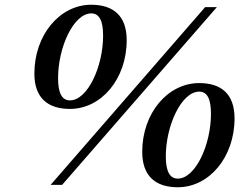

<svg xmlns="http://www.w3.org/2000/svg" viewBox="-20 -780 1040 810"><path d="M275 -320.5C408 -320.5 514.5 -447.5 514.5 -610.5C514.5 -713.5 458 -760 365 -760C232 -760 125 -632.5 125 -469.5C125 -366.5 182 -320.5 275 -320.5ZM845.5 -750 193.5 0H242L895 -750ZM365 -723.5C399 -723.5 415 -692 415 -630C415 -498 349 -356.5 275 -356.5C241 -356.5 225 -388 225 -450C225 -582 291 -723.5 365 -723.5ZM730 10C863 10 969.5 -117.5 969.5 -280.5C969.5 -383.5 913.5 -429.5 820.5 -429.5C687.5 -429.5 580 -302.5 580 -139.5C580 -36.5 637 10 730 10ZM820.5 -393.5C854.5 -393.5 870 -362 870 -300C870 -168 804 -26.5 730 -26.5C696 -26.5 679.5 -58 679.5 -120C679.5 -252 746.5 -393.5 820.5 -393.5Z"/></svg>

Font: Bodoni* 06pt
Style: Italic
Weight: 400
Italic angle: -13°
Version: Version 2.3